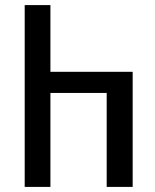

<svg xmlns="http://www.w3.org/2000/svg" viewBox="-20 -734 608 754"><path d="M77 0V-714H178V-452H501V0H399V-369H178V0Z"/></svg>

Font: Noto Sans Georgian Condensed Medium
Style: Regular
Weight: 500
Width: 3
Designer: Monotype Design Team, Akaki Razmadze
Foundry: Google LLC
Version: Version 2.005; ttfautohint (v1.8.4.7-5d5b)